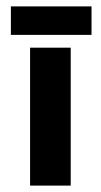

<svg xmlns="http://www.w3.org/2000/svg" viewBox="-20 -580 316 600"><path d="M74 -431H201V0H74ZM14 -560H266V-471H14Z"/></svg>

Font: Reem Kufi Fun SemiBold
Style: Regular
Weight: 600
Designer: Khaled Hosny
Version: Version 1.005